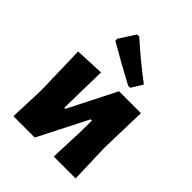

<svg xmlns="http://www.w3.org/2000/svg" viewBox="-207 -855 973 973"><g transform="rotate(45 279.5 -368.5)"><path d="M221 -737Q313 -654 410 -581L373 -521L359 -520Q257 -574 152 -635L150 -649L206 -736ZM56 0 63 -191 56 -464 213 -471 208 -213H216L345 -468H502L495 -211L502 0H345L352 -181L353 -266H344L209 0Z"/></g></svg>

Font: Alegreya Sans ExtraBold
Style: Regular
Weight: 800
Designer: Juan Pablo del Peral
Foundry: Huerta Tipografica
Version: Version 2.007